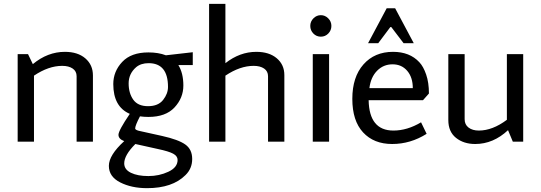

<svg xmlns="http://www.w3.org/2000/svg" viewBox="-20 -738 2817 1000"><path d="M464 -345V0H379V-341Q379 -367 358.5 -381Q338 -395 304 -395Q233 -395 157 -344V0H72V-456H126L151 -404Q228 -468 318 -468Q385 -468 424.5 -434Q464 -400 464 -345Z M753 -129Q730 -129 709 -132Q684 -84 684 -69Q684 -62 702 -57L824 -30Q909 -11 945 14.5Q981 40 981 90Q981 140 946 174Q878 242 746 242Q665 242 606 212Q547 182 547 126Q547 70 627 -3Q597 -14 597 -36Q597 -58 656 -145Q570 -182 570 -300Q570 -366 616.5 -415.5Q663 -465 753 -465Q805 -465 844 -450L984 -466V-399H909Q935 -357 935 -292.5Q935 -228 889 -178.5Q843 -129 753 -129ZM855 -285Q855 -409 754 -409Q714 -409 689 -388Q650 -354 650 -303.5Q650 -253 674 -219Q698 -185 751 -185Q804 -185 829.5 -217.5Q855 -250 855 -285ZM627 113Q627 145 662 162Q697 179 753 179Q809 179 857 156.5Q905 134 905 95Q905 75 882 62.5Q859 50 802 38L685 12Q627 70 627 113Z M1154 -718V-409Q1229 -468 1315 -468Q1382 -468 1421.5 -434.5Q1461 -401 1461 -347V0H1376V-341Q1376 -367 1355.5 -381Q1335 -395 1301 -395Q1230 -395 1154 -344V0H1069V-718Z M1690 -563.5Q1674 -547 1651 -547Q1628 -547 1612 -563.5Q1596 -580 1596 -603Q1596 -626 1612.5 -642.5Q1629 -659 1651 -659Q1673 -659 1689.5 -642.5Q1706 -626 1706 -603Q1706 -580 1690 -563.5ZM1609 -456H1694V0H1609Z M2029 -58Q2101 -58 2173 -101L2202 -41Q2118 12 2022.5 12Q1927 12 1871 -48.5Q1815 -109 1815 -223Q1815 -337 1873 -402.5Q1931 -468 2027 -468Q2114 -468 2164 -414Q2185 -392 2199.5 -350Q2214 -308 2214 -251L2183 -216H1900Q1903 -58 2029 -58ZM1904 -279H2130Q2130 -335 2101 -369Q2072 -403 2024.5 -403Q1977 -403 1944 -369.5Q1911 -336 1904 -279ZM2135 -513H2082L2018 -597H2013L1950 -513H1897L1994 -695H2038Z M2400 -456V-117Q2400 -89 2420.5 -73.5Q2441 -58 2474 -58Q2545 -58 2620 -114V-456H2705V0H2651L2626 -60Q2549 12 2455 12Q2395 12 2355 -20Q2315 -52 2315 -113V-456Z"/></svg>

Font: Average Sans
Style: Regular
Weight: 400
Designer: Eduardo Rodriguez Tunni
Foundry: Eduardo Rodriguez Tunni
Version: Version 1.001